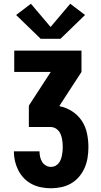

<svg xmlns="http://www.w3.org/2000/svg" viewBox="-20 -1005 540 1025"><path d="M252 0Q226 0 200 -5Q174 -10 150.5 -22Q127 -34 108.5 -53Q90 -72 78 -95.5Q66 -119 60 -144.5Q54 -170 54 -197H191Q191 -182 194 -168Q197 -154 204.5 -141.5Q212 -129 225 -121.5Q238 -114 252 -114Q264 -114 274.5 -119Q285 -124 292.5 -133Q300 -142 304 -152.5Q308 -163 310.5 -174.5Q313 -186 314 -197.5Q315 -209 315 -220Q315 -220 315 -220Q315 -220 315 -220Q315 -232 314 -243.5Q313 -255 310.5 -266.5Q308 -278 303.5 -289Q299 -300 291 -308.5Q283 -317 272.5 -322Q262 -327 250 -327H134V-441L251 -621H56V-735H415V-621L298 -441V-438Q334 -431 365.5 -410.5Q397 -390 417 -359.5Q437 -329 444.5 -292.5Q452 -256 452 -220Q452 -191 447.5 -163Q443 -135 432 -109.5Q421 -84 402.5 -62Q384 -40 360 -26Q336 -12 308 -6Q280 0 252 0ZM197 -798 66 -925 145 -985 250 -861 355 -985 434 -925 303 -798Z"/></svg>

Font: Iosevka SS04 Heavy
Style: Regular
Weight: 900
Monospace: yes
Designer: Belleve Invis
Foundry: Belleve Invis
Version: Version 19.0.0; ttfautohint (v1.8.4)